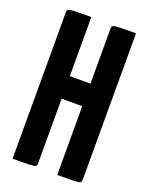

<svg xmlns="http://www.w3.org/2000/svg" viewBox="-134 -770 650 840"><g transform="rotate(20 191.0 -350.0)"><path d="M239 0V-680Q239 -690 243.5 -694Q248 -698 271 -699Q294 -700 351 -700V-20Q351 -10 347 -6Q343 -2 319.5 -1Q296 0 239 0ZM31 0V-680Q31 -690 35 -694Q39 -698 62.5 -699Q86 -700 143 -700V-20Q143 -10 139 -6Q135 -2 111.5 -1Q88 0 31 0ZM84 -320V-425H289L290 -320Z"/></g></svg>

Font: Yanone Kaffeesatz
Style: Bold
Weight: 700
Designer: Yanone (Cyrillic: Daniel Pouzeot, Huerta Tipografica, and Cyreal)
Foundry: Yanone
Version: Version 2.003